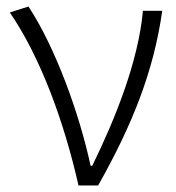

<svg xmlns="http://www.w3.org/2000/svg" viewBox="-20 -567 539 587"><path d="M220 0H280C384 -184 450 -349 476 -534H417C403 -380 333 -205 262 -60H257C223 -219 149 -423 67 -547L10 -529C105 -390 176 -194 220 0Z"/></svg>

Font: Noto Sans TC Light
Style: Regular
Weight: 300
Designer: Ryoko NISHIZUKA 西塚涼子 (kana, bopomofo & ideographs); Paul D. Hunt (Latin, Greek & Cyrillic); Sandoll Communications 산돌커뮤니
Foundry: Adobe
Version: Version 2.004;hotconv 1.0.118;makeotfexe 2.5.65603